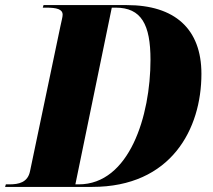

<svg xmlns="http://www.w3.org/2000/svg" viewBox="-59 -734 835 754"><path d="M-39 0H303C613 0 732 -227 732 -444C732 -621 627 -714 439 -714H112L109 -704H121C164 -704 187 -698 187 -676C187 -667 182 -650 178 -630L59 -62C50 -17 14 -10 -22 -10H-36ZM250 -10H237L380 -704H395C496 -704 532 -638 532 -499C532 -279 449 -10 250 -10Z"/></svg>

Font: Noto Serif Display SemiCondensed Black
Style: Italic
Weight: 900
Width: 4
Italic angle: -12°
Designer: Monotype Design Team
Foundry: Monotype Imaging Inc.
Version: Version 2.009